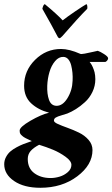

<svg xmlns="http://www.w3.org/2000/svg" viewBox="-76 -683 540 924"><path d="M210.9 -499Q205.1 -499 200.2 -508.8Q186.5 -535.6 170.4 -564.7Q154.3 -593.8 142.1 -615.2Q129.9 -636.7 127.9 -640.6Q131.8 -660.2 139.6 -663.1Q198.2 -614.7 225.6 -585Q248.5 -603 286.4 -628.7Q324.2 -654.3 339.8 -663.1Q342.8 -661.6 344 -654.8Q345.2 -647.9 343.8 -640.6Q300.8 -597.7 223.6 -508.8Q213.9 -499 210.9 -499ZM267.6 110.4Q267.6 91.8 239.3 71.3Q210.9 50.8 179 37.6Q147 24.4 112.3 13.7Q84.5 28.3 71 44.2Q57.6 60.1 57.6 82Q57.6 127 89.1 150.4Q120.6 173.8 168 173.8Q188.5 173.8 210.7 167.2Q232.9 160.6 250.2 145.5Q267.6 130.4 267.6 110.4ZM229.5 -409.2Q207 -410.2 189 -388.7Q170.9 -367.2 161.9 -335.9Q152.8 -304.7 151.4 -270.5Q149.9 -230.5 159.7 -202.9Q169.4 -175.3 194.3 -173.8Q225.1 -172.4 248.5 -210.4Q272 -248.5 273.4 -294.9Q274.4 -314 272.7 -332.3Q271 -350.6 266.6 -368.4Q262.2 -386.2 252.7 -397.5Q243.2 -408.7 229.5 -409.2ZM355.5 -384.8Q355.5 -384.3 357.7 -381.6Q359.9 -378.9 361.6 -376.5Q363.3 -374 366 -369.1Q368.7 -364.3 370.6 -359.6Q372.6 -355 375 -348.4Q377.4 -341.8 379.2 -335Q380.9 -328.1 381.8 -319.3Q382.8 -310.5 382.8 -301.8Q382.8 -269.5 368.9 -240.5Q355 -211.4 332.5 -191.2Q310.1 -170.9 289.3 -158Q268.6 -145 248 -136.7Q241.7 -134.3 221.2 -128.4Q200.7 -122.6 192.1 -117.2Q183.6 -111.8 183.6 -102.5Q183.6 -94.7 202.6 -86.2Q221.7 -77.6 249 -67.9Q276.4 -58.1 303.7 -44.9Q331.1 -31.7 350.1 -10Q369.1 11.7 369.1 39.1Q369.1 110.4 295.9 165.5Q222.7 220.7 118.2 220.7Q39.6 220.7 -8.1 188.2Q-55.7 155.8 -55.7 107.4Q-55.7 88.9 -47.1 72.8Q-38.6 56.6 -26.1 45.9Q-13.7 35.2 4.2 25.6Q22 16.1 36.4 10.5Q50.8 4.9 68.4 -1Q70.3 -1.5 71.3 -2Q72.3 -2.4 74 -2.9Q75.7 -3.4 77.1 -3.9Q40 -20.5 33.2 -27.3Q31.7 -28.8 28.8 -31.2Q25.9 -33.7 24.7 -35.2Q23.4 -36.6 21.7 -39.3Q20 -42 19.3 -45.7Q18.6 -49.3 18.6 -54.7Q18.6 -71.8 70.3 -101.8Q122.1 -131.8 160.2 -140.6Q107.9 -154.3 74 -185.8Q40 -217.3 40 -270.5Q40 -342.8 92.8 -395Q145.5 -447.3 217.8 -447.3Q257.3 -447.3 310.5 -423.8Q314.5 -421.9 332 -425Q349.6 -428.2 370.4 -433.1Q391.1 -438 394.5 -438.5Q406.7 -434.6 425.5 -422.4Q444.3 -410.2 444.3 -402.3Q444.3 -397 439.2 -390.9Q434.1 -384.8 428.7 -384.8Z"/></svg>

Font: Crimson
Style: BoldItalic
Weight: 700
Italic angle: -11°
Version: Version 0.8